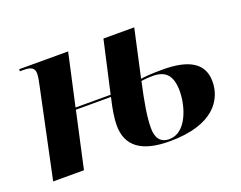

<svg xmlns="http://www.w3.org/2000/svg" viewBox="-91 -702 1102 879"><g transform="rotate(-20 459.5 -263.0)"><path d="M602 10C818 10 879 -94 879 -181C879 -268 814 -310 684 -310C624 -310 597 -307 576 -304L627 -536H477L420 -283H249L305 -536H67L66 -526H84C122 -526 137 -516 137 -489C137 -476 133 -453 129 -436L37 0H187L247 -273H418C404 -215 398 -172 398 -142C398 -40 465 10 602 10ZM604 0C559 0 541 -30 541 -76C541 -131 553 -198 574 -294C586 -296 606 -298 630 -298C694 -298 723 -266 723 -190C723 -116 687 0 604 0Z"/></g></svg>

Font: Noto Serif Display
Style: Bold Italic
Weight: 700
Italic angle: -12°
Designer: Monotype Design Team
Foundry: Monotype Imaging Inc.
Version: Version 2.009